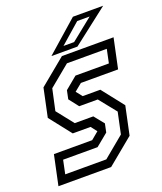

<svg xmlns="http://www.w3.org/2000/svg" viewBox="-134 -772 721 856"><g transform="rotate(-20 226.0 -344.0)"><path d="M-5 0 25 -141.5H206.5L242 -171L220 -199.5H135.5L54.5 -302.5L83 -437L208 -540H453L423 -398.5H246.5L211 -369.5L234 -340.5H317.5L398.5 -237.5L370 -103L245 0ZM41.5 -39.5H236.5L335.5 -121.5L357 -222.5L292 -303.5H204L168.5 -349L177 -389.5L235 -437.5H393.5L407 -502H218L118.5 -420L96.5 -319L159.5 -239.5H247.5L285.5 -192.5L277 -152L218.5 -104H55ZM164 -556 314 -688H457.5L287.5 -556ZM230 -580H280.5L384.5 -663.5H325.5Z"/></g></svg>

Font: Tourney Condensed Regular
Style: Italic
Weight: 400
Width: 3
Italic angle: -12°
Designer: Tyler Finck
Foundry: Etcetera Type Co
Version: Version 1.010; ttfautohint (v1.8.3)